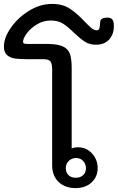

<svg xmlns="http://www.w3.org/2000/svg" viewBox="-39 -962 603 983"><path d="M79 -748Q79 -742 83.5 -739.5Q88 -737 101 -737H210Q261 -736 286.5 -722.5Q312 -709 320 -683.5Q328 -658 328 -613V-202Q342 -208 360 -208Q403 -208 432 -176.5Q461 -145 461 -101Q461 -57 430 -28Q399 1 347 1Q294 1 261 -30.5Q228 -62 228 -116V-606Q228 -638 218.5 -648.5Q209 -659 182 -659H100Q61 -659 37 -662.5Q13 -666 -3 -680Q-19 -694 -19 -724Q-19 -769 17 -820.5Q53 -872 110 -907Q167 -942 228 -942Q282 -942 319.5 -917Q357 -892 396 -850Q417 -828 429.5 -818Q442 -808 454 -807Q467 -806 470 -817Q473 -828 474 -852Q475 -861 484.5 -866.5Q494 -872 510 -872Q528 -872 536 -862.5Q544 -853 544 -829Q544 -786 519.5 -759.5Q495 -733 453 -733Q420 -733 397 -747.5Q374 -762 341 -793Q309 -825 283.5 -841Q258 -857 221 -857Q183 -857 150.5 -837.5Q118 -818 98.5 -791.5Q79 -765 79 -748ZM351 -153Q328 -153 312.5 -137.5Q297 -122 298 -99Q298 -79 311.5 -65.5Q325 -52 349 -52Q373 -52 387 -65.5Q401 -79 401 -100Q401 -122 387 -137.5Q373 -153 351 -153Z"/></svg>

Font: Mali Medium
Style: Regular
Weight: 500
Version: Version 1.000; ttfautohint (v1.6)